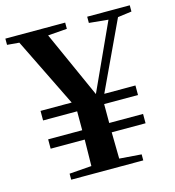

<svg xmlns="http://www.w3.org/2000/svg" viewBox="-112 -803 812 893"><g transform="rotate(-15 294.5 -356.5)"><path d="M66 -300H230V-209H66V-164H230L228 -37L121 -29V0H468V-29L362 -37L360 -164H523V-209H360V-300H523V-346H373L527 -674L594 -683V-713H389V-683L481 -674L335 -355L191 -676L283 -683V-713H-5V-683L53 -678L216 -346H66Z"/></g></svg>

Font: GenRyuMin2 TW B
Style: Regular
Weight: 700
Version: Version 2.100;PS 2.1;hotconv 16.6.51;makeotf.lib2.5.65220 DE